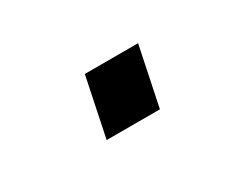

<svg xmlns="http://www.w3.org/2000/svg" viewBox="-34 -415 278 231"><g transform="rotate(-30 105.0 -300.0)"><path d="M69 -259 86 -341H160L143 -259Z"/></g></svg>

Font: Saira SemiExpanded Light
Style: Italic
Weight: 300
Width: 6
Italic angle: -12°
Designer: Hector Gatti with collaboration of the Omnibus-Type team
Foundry: Omnibus-Type
Version: Version 1.101